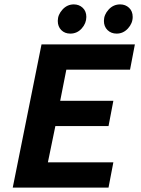

<svg xmlns="http://www.w3.org/2000/svg" viewBox="-20 -854 640 874"><path d="M38 0 169 -652H594L572 -537H282L254 -395H496L474 -280H232L198 -115H496L474 0ZM300 -701Q275 -701 259 -717Q243 -733 243 -759Q243 -787 264.5 -810.5Q286 -834 316 -834Q340 -834 356.5 -818.5Q373 -803 373 -777Q373 -748 352 -724.5Q331 -701 300 -701ZM511 -701Q486 -701 469.5 -717Q453 -733 453 -759Q453 -787 474.5 -810.5Q496 -834 527 -834Q551 -834 567.5 -818.5Q584 -803 584 -777Q584 -748 562.5 -724.5Q541 -701 511 -701Z"/></svg>

Font: TypoPRO Source Code Pro
Style: Bold Italic
Weight: 700
Italic angle: -11°
Monospace: yes
Designer: Paul D. Hunt, Teo Tuominen
Foundry: Adobe Systems Incorporated
Version: Version 1.030;PS 1.0;hotconv 1.0.84;makeotf.lib2.5.63406